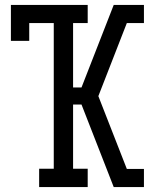

<svg xmlns="http://www.w3.org/2000/svg" viewBox="-20 -755 640 775"><path d="M138 0V-74H197V-662H98V-590H24V-735H334V-662H275V-402H309L439 -735H561V-662H492L377 -367L492 -73H561V0H439L309 -333H275V-74H334V0Z"/></svg>

Font: Iosevka HT Extended
Style: Regular
Weight: 400
Width: 7
Monospace: yes
Designer: Belleve Invis
Foundry: Belleve Invis
Version: Version 32.3.0; ttfautohint (v1.8.4)